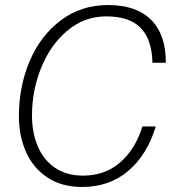

<svg xmlns="http://www.w3.org/2000/svg" viewBox="-20 -730 690 762"><path d="M55 -269Q55 -387 98 -488Q141 -589 221.5 -649.5Q302 -710 409 -710Q522 -710 580.5 -650.5Q639 -591 638 -481H585Q583 -573 538.5 -619Q494 -665 402 -665Q315 -665 248 -609Q181 -553 144 -462.5Q107 -372 107 -272Q107 -203 130 -149Q153 -95 198.5 -64Q244 -33 310 -33Q397 -33 457.5 -86Q518 -139 545 -228H598Q565 -117 490 -52.5Q415 12 306 12Q224 12 167.5 -26Q111 -64 83 -127.5Q55 -191 55 -269Z"/></svg>

Font: Azeret Mono Thin
Style: Italic
Weight: 100
Italic angle: -12°
Designer: Martin Vácha
Foundry: Displaay
Version: Version 1.000; Glyphs 3.0.3, build 3074